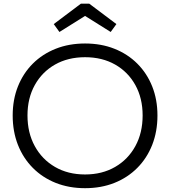

<svg xmlns="http://www.w3.org/2000/svg" viewBox="-20 -995 909 1026"><path d="M434.6 10.6Q348.8 10.6 277.9 -17.6Q207 -45.9 155.5 -97.8Q103.9 -149.7 75.8 -220.9Q47.8 -292.2 47.8 -378Q47.8 -462.8 75.9 -533.3Q104.1 -603.8 155.5 -655.1Q207 -706.4 277.9 -734.5Q348.7 -762.6 434.6 -762.6Q520.4 -762.6 591.3 -734.5Q662.2 -706.4 713.6 -655.1Q765.1 -603.8 793.3 -533.3Q821.4 -462.8 821.4 -378Q821.4 -292.2 793.4 -220.9Q765.3 -149.7 713.7 -97.8Q662.2 -45.9 591.3 -17.6Q520.5 10.6 434.6 10.6ZM434.5 -62.7Q525.8 -62.7 595.1 -102.9Q664.4 -143 703.3 -214.1Q742.2 -285.1 742.2 -378.1Q742.2 -470.2 703.3 -540.4Q664.4 -610.6 595.2 -650Q526 -689.3 434.7 -689.3Q343.4 -689.3 274.1 -650Q204.8 -610.6 165.9 -540.4Q126.9 -470.2 126.9 -378.1Q126.9 -285.1 165.9 -214.1Q204.8 -143 274 -102.9Q343.2 -62.7 434.5 -62.7ZM456.9 -975.4 602 -866.3 571.5 -824.1 434.6 -909.9 297.6 -824.1 267.2 -866.3 412.3 -975.4Z"/></svg>

Font: Hepta Slab ExtraLight
Style: Regular
Weight: 200
Designer: Michael LaGattuta
Foundry: Michael LaGattuta
Version: Version 1.100